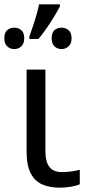

<svg xmlns="http://www.w3.org/2000/svg" viewBox="-41 -858 407 888"><path d="M169 -536V-158Q169 -110 187.5 -86Q206 -62 246 -62Q268 -62 291.5 -65.5Q315 -69 328 -73V-6Q314 1 287 5.5Q260 10 234 10Q190 10 155.5 -4.5Q121 -19 101.5 -55.5Q82 -92 82 -157V-536ZM236 -838V-828Q220 -797 193 -755Q166 -713 137 -678H95V-690Q106 -720 119.5 -762Q133 -804 140 -838ZM25 -730Q44 -730 57.5 -718.5Q71 -707 71 -681Q71 -656 57.5 -643.5Q44 -631 25 -631Q6 -631 -7.5 -643.5Q-21 -656 -21 -681Q-21 -707 -7.5 -718.5Q6 -730 25 -730ZM244 -730Q262 -730 276 -718.5Q290 -707 290 -681Q290 -656 276 -643.5Q262 -631 244 -631Q224 -631 211 -643.5Q198 -656 198 -681Q198 -707 211 -718.5Q224 -730 244 -730Z"/></svg>

Font: Noto Sans IKEA
Style: Regular
Weight: 400
Designer: Monotype Design Team
Foundry: Monotype Imaging Inc.
Version: Version 2.001